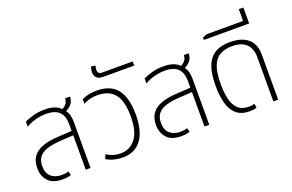

<svg xmlns="http://www.w3.org/2000/svg" viewBox="-92 -1075 2172 1427"><g transform="rotate(-20 993.5 -361.5)"><path d="M199 9Q123 9 86.5 -31Q50 -71 50 -134Q50 -213 105 -253.5Q160 -294 271 -300L385 -307V-362Q385 -425 352 -458Q319 -491 248 -491Q205 -491 164 -479.5Q123 -468 89 -448V-488Q114 -500 156 -512.5Q198 -525 250 -525Q294 -525 324.5 -514.5Q355 -504 375 -483Q395 -492 408.5 -508.5Q422 -525 422 -551H461Q461 -518 443 -495Q425 -472 396 -459Q410 -442 416.5 -418Q423 -394 423 -365V0H385V-272L280 -266Q183 -260 136.5 -230Q90 -200 90 -135Q90 -79 121.5 -51.5Q153 -24 206 -24Q236 -24 260 -32L267 -1Q243 9 199 9Z M679 9Q643 9 611 1.5Q579 -6 547 -25L562 -58Q584 -43 612 -34Q640 -25 672 -25Q745 -25 790 -82Q835 -139 835 -260Q835 -379 791 -435Q747 -491 652 -491Q624 -491 595 -484Q566 -477 543 -464V-499Q569 -513 599 -519Q629 -525 659 -525Q773 -525 824 -457.5Q875 -390 875 -260Q875 -126 823 -58.5Q771 9 679 9Z M744 -604Q707 -604 691.5 -621Q676 -638 676 -663Q676 -674 678.5 -687Q681 -700 685 -708L718 -702Q716 -696 714 -687Q712 -678 712 -669Q712 -654 720 -645.5Q728 -637 748 -637H988V-604Z M1138 9Q1062 9 1025.5 -31Q989 -71 989 -134Q989 -213 1044 -253.5Q1099 -294 1210 -300L1324 -307V-362Q1324 -425 1291 -458Q1258 -491 1187 -491Q1144 -491 1103 -479.5Q1062 -468 1028 -448V-488Q1053 -500 1095 -512.5Q1137 -525 1189 -525Q1233 -525 1263.5 -514.5Q1294 -504 1314 -483Q1334 -492 1347.5 -508.5Q1361 -525 1361 -551H1400Q1400 -518 1382 -495Q1364 -472 1335 -459Q1349 -442 1355.5 -418Q1362 -394 1362 -365V0H1324V-272L1219 -266Q1122 -260 1075.5 -230Q1029 -200 1029 -135Q1029 -79 1060.5 -51.5Q1092 -24 1145 -24Q1175 -24 1199 -32L1206 -1Q1182 9 1138 9Z M1681 9Q1616 9 1577.5 -22.5Q1539 -54 1522 -113.5Q1505 -173 1505 -255Q1505 -338 1521 -390.5Q1537 -443 1565.5 -472.5Q1594 -502 1632.5 -513.5Q1671 -525 1715 -525Q1807 -525 1857 -482.5Q1907 -440 1907 -357V0H1869V-353Q1869 -417 1832.5 -454Q1796 -491 1717 -491Q1666 -491 1627 -471Q1588 -451 1566.5 -400Q1545 -349 1545 -254Q1545 -188 1557 -136Q1569 -84 1600 -54.5Q1631 -25 1689 -25Q1713 -25 1730 -32L1736 0Q1725 5 1711 7Q1697 9 1681 9Z M1540 -606V-625L1575 -639H1862V-732H1898V-606Z"/></g></svg>

Font: Noto Sans Thai UI SemCond ExtLt
Style: Regular
Weight: 200
Width: 4
Designer: Monotype Design Team
Foundry: Monotype Imaging Inc.
Version: Version 2.000